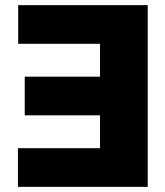

<svg xmlns="http://www.w3.org/2000/svg" viewBox="-20 -727 643 747"><path d="M554.7 0H49.8V-150.4H369.1V-278.3H76.2V-428.7H369.1V-556.6H50.8V-707H554.7Z"/></svg>

Font: Pretendard JP Black
Style: Regular
Weight: 900
Designer: Base glyphs from Inter by Rasmus Andersson; Hangeul glyphs from Noto Sans CJK(Source Han Sans) by Jang Soo-young and Kan
Foundry: Kil Hyung-jin
Version: Version 1.309